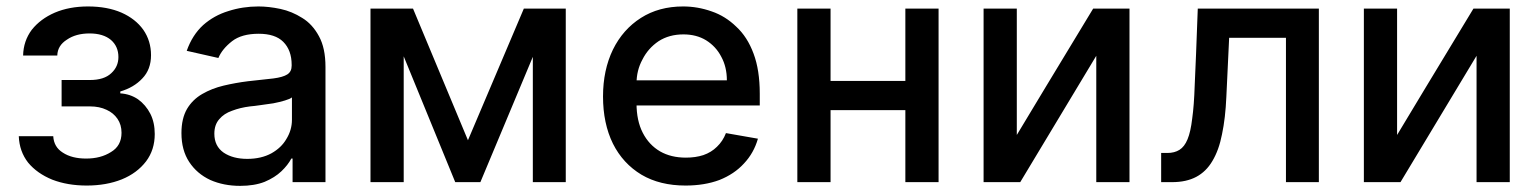

<svg xmlns="http://www.w3.org/2000/svg" viewBox="-20 -573 4841 604"><path d="M39.1 -144.5Q66.4 -144.5 147.5 -144.5Q149.4 -110.4 177.7 -92.8Q206.1 -74.2 251 -74.2Q296.9 -74.2 329.1 -94.7Q362.3 -114.3 362.3 -155.3Q362.3 -180.7 349.6 -199.2Q336.9 -217.8 315.4 -227.5Q293 -238.3 262.7 -238.3Q233.4 -238.3 173.8 -238.3Q173.8 -258.8 173.8 -321.3Q196.3 -321.3 262.7 -321.3Q307.6 -321.3 330.1 -342.8Q352.5 -363.3 352.5 -393.6Q352.5 -426.8 329.1 -447.3Q304.7 -467.8 261.7 -467.8Q218.8 -467.8 190.4 -448.2Q161.1 -429.7 160.2 -398.4Q124 -398.4 52.7 -398.4Q53.7 -444.3 80.1 -479.5Q107.4 -513.7 152.3 -533.2Q198.2 -552.7 256.8 -552.7Q317.4 -552.7 362.3 -533.2Q406.2 -513.7 430.7 -479.5Q455.1 -444.3 455.1 -399.4Q455.1 -354.5 427.7 -326.2Q401.4 -297.9 358.4 -285.2Q358.4 -283.2 358.4 -279.3Q389.6 -277.3 414.1 -260.7Q438.5 -243.2 453.1 -214.8Q466.8 -187.5 466.8 -151.4Q466.8 -101.6 439.5 -65.4Q411.1 -28.3 363.3 -8.8Q314.5 10.7 252.9 10.7Q192.4 10.7 144.5 -7.8Q96.7 -27.3 68.4 -61.5Q41 -96.7 39.1 -144.5Z M735.4 11.7Q683.6 11.7 641.6 -6.8Q599.6 -26.4 575.2 -63.5Q550.8 -100.6 550.8 -154.3Q550.8 -200.2 568.4 -230.5Q585.9 -259.8 616.2 -277.3Q646.5 -294.9 683.6 -303.7Q720.7 -312.5 759.8 -317.4Q808.6 -323.2 839.8 -326.2Q870.1 -330.1 883.8 -338.9Q897.5 -347.7 897.5 -366.2Q897.5 -367.2 897.5 -369.1Q897.5 -415 871.1 -441.4Q845.7 -466.8 793.9 -466.8Q740.2 -466.8 710 -443.4Q678.7 -418.9 667 -390.6Q633.8 -398.4 567.4 -413.1Q585 -462.9 619.1 -494.1Q653.3 -524.4 698.2 -538.1Q743.2 -552.7 793 -552.7Q825.2 -552.7 862.3 -544.9Q898.4 -537.1 930.7 -516.6Q962.9 -497.1 983.4 -459Q1003.9 -421.9 1003.9 -362.3Q1003.9 -241.2 1003.9 0Q978.5 0 900.4 0Q900.4 -18.6 900.4 -74.2Q899.4 -74.2 896.5 -74.2Q885.7 -53.7 865.2 -34.2Q844.7 -14.6 812.5 -1Q780.3 11.7 735.4 11.7ZM757.8 -73.2Q801.8 -73.2 834 -90.8Q865.2 -108.4 880.9 -135.7Q898.4 -164.1 898.4 -196.3Q898.4 -219.7 898.4 -266.6Q892.6 -261.7 876 -256.8Q860.4 -252 839.8 -248Q818.4 -245.1 798.8 -242.2Q779.3 -239.3 766.6 -238.3Q735.4 -234.4 710 -224.6Q684.6 -215.8 669.9 -198.2Q654.3 -180.7 654.3 -152.3Q654.3 -113.3 683.6 -92.8Q712.9 -73.2 757.8 -73.2Z M1452.1 -131.8Q1496.1 -235.4 1627.9 -545.9Q1650.4 -545.9 1719.7 -545.9Q1662.1 -409.2 1491.2 0Q1471.7 0 1412.1 0Q1356.4 -136.7 1188.5 -545.9Q1210.9 -545.9 1279.3 -545.9Q1322.3 -442.4 1452.1 -131.8ZM1250 -545.9Q1250 -409.2 1250 0Q1223.6 0 1145.5 0Q1145.5 -136.7 1145.5 -545.9Q1171.9 -545.9 1250 -545.9ZM1656.2 0Q1656.2 -136.7 1656.2 -545.9Q1682.6 -545.9 1759.8 -545.9Q1759.8 -409.2 1759.8 0Q1734.4 0 1656.2 0Z M2136.7 10.7Q2055.7 10.7 1998 -23.4Q1939.5 -58.6 1908.2 -121.1Q1877 -184.6 1877 -269.5Q1877 -352.5 1908.2 -417Q1939.5 -480.5 1996.1 -516.6Q2052.7 -552.7 2128.9 -552.7Q2174.8 -552.7 2218.8 -537.1Q2261.7 -522.5 2295.9 -489.3Q2331.1 -457 2350.6 -404.3Q2370.1 -352.5 2370.1 -278.3Q2370.1 -265.6 2370.1 -241.2Q2261.7 -241.2 1936.5 -241.2Q1936.5 -260.7 1936.5 -320.3Q2019.5 -320.3 2266.6 -320.3Q2266.6 -362.3 2249 -394.5Q2232.4 -426.8 2201.2 -446.3Q2170.9 -464.8 2129.9 -464.8Q2085 -464.8 2051.8 -443.4Q2018.6 -420.9 2001 -385.7Q1982.4 -351.6 1982.4 -310.5Q1982.4 -290 1982.4 -248Q1982.4 -193.4 2002 -155.3Q2021.5 -117.2 2056.6 -96.7Q2090.8 -77.1 2137.7 -77.1Q2168 -77.1 2192.4 -85Q2217.8 -93.8 2235.4 -111.3Q2253.9 -128.9 2263.7 -154.3Q2296.9 -148.4 2364.3 -136.7Q2351.6 -91.8 2320.3 -58.6Q2290 -25.4 2243.2 -6.8Q2196.3 10.7 2136.7 10.7Z M2858.4 -318.4Q2858.4 -295.9 2858.4 -226.6Q2784.2 -226.6 2562.5 -226.6Q2562.5 -250 2562.5 -318.4Q2636.7 -318.4 2858.4 -318.4ZM2592.8 -545.9Q2592.8 -409.2 2592.8 0Q2566.4 0 2488.3 0Q2488.3 -136.7 2488.3 -545.9Q2514.6 -545.9 2592.8 -545.9ZM2932.6 -545.9Q2932.6 -409.2 2932.6 0Q2906.2 0 2828.1 0Q2828.1 -136.7 2828.1 -545.9Q2854.5 -545.9 2932.6 -545.9Z M3178.7 -148.4Q3238.3 -248 3418.9 -545.9Q3447.3 -545.9 3533.2 -545.9Q3533.2 -409.2 3533.2 0Q3506.8 0 3428.7 0Q3428.7 -99.6 3428.7 -397.5Q3369.1 -297.9 3189.5 0Q3161.1 0 3074.2 0Q3074.2 -136.7 3074.2 -545.9Q3100.6 -545.9 3178.7 -545.9Q3178.7 -446.3 3178.7 -148.4Z M3632.8 0Q3632.8 -23.4 3632.8 -91.8Q3637.7 -91.8 3652.3 -91.8Q3674.8 -91.8 3690.4 -101.6Q3706.1 -111.3 3715.8 -134.8Q3725.6 -158.2 3730.5 -200.2Q3736.3 -241.2 3738.3 -303.7Q3742.2 -384.8 3748 -545.9Q3843.8 -545.9 4128.9 -545.9Q4128.9 -409.2 4128.9 0Q4102.5 0 4025.4 0Q4025.4 -113.3 4025.4 -454.1Q3980.5 -454.1 3846.7 -454.1Q3844.7 -407.2 3837.9 -268.6Q3835 -201.2 3824.2 -150.4Q3814.5 -100.6 3793.9 -66.4Q3774.4 -33.2 3743.2 -16.6Q3711.9 0 3667 0Q3655.3 0 3632.8 0Z M4375 -148.4Q4434.6 -248 4615.2 -545.9Q4643.6 -545.9 4729.5 -545.9Q4729.5 -409.2 4729.5 0Q4703.1 0 4625 0Q4625 -99.6 4625 -397.5Q4565.4 -297.9 4385.7 0Q4357.4 0 4270.5 0Q4270.5 -136.7 4270.5 -545.9Q4296.9 -545.9 4375 -545.9Q4375 -446.3 4375 -148.4Z"/></svg>

Font: DeepSea
Style: Medium
Weight: 500
Designer: Stem
Version: Version 3.019;git-0a5106e0b